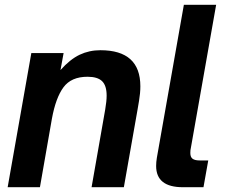

<svg xmlns="http://www.w3.org/2000/svg" viewBox="-20 -783 947 803"><path d="M12 0 111 -561H246L233 -490Q273 -535 313 -554Q353 -573 400 -573Q567 -573 567 -422Q567 -394 561.5 -361.5Q556 -329 555 -323L498 0H363L420 -325Q426 -360 426 -383Q426 -425 407 -443.5Q388 -462 346 -462Q278 -462 245.5 -418Q213 -374 197 -286L147 0Z M745 0Q633 0 633 -89Q633 -105 636 -123L749 -763H884L778 -163Q776 -156 776 -143Q776 -126 785.5 -119Q795 -112 815 -112H851L831 0Z"/></svg>

Font: Open Sauce One
Style: Bold Italic
Weight: 700
Italic angle: -10°
Designer: Alfredo Marco Pradil
Foundry: Creative Sauce Fz LLC
Version: Version 1.477